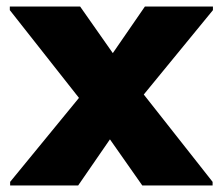

<svg xmlns="http://www.w3.org/2000/svg" viewBox="-20 -567 681 587"><path d="M415 0 274 -201 10 -536V-547H225L366 -346L630 -11V0ZM11 0V-11L279 -338L423 -547H631V-536L363 -209L219 0Z"/></svg>

Font: Kufam ExtraBold
Style: Regular
Weight: 800
Designer: Wael Morcos, Artur Schmal
Foundry: Original Type
Version: Version 1.300; ttfautohint (v1.8.3)